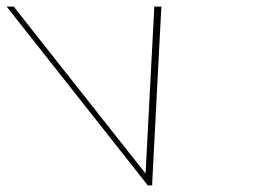

<svg xmlns="http://www.w3.org/2000/svg" viewBox="-179 -573 774 583"><path d="M-147.8 -539 -158.9 -553H-136.9L-132.7 -547L263 -46L289.3 -547L289.1 -553H311.1L310.2 -539L283.1 -16L283.3 -10H269.3L265.1 -16Z"/></svg>

Font: Nordica Plus
Style: NordicaClassicUltraLightOpObl
Weight: 300
Version: Version 1